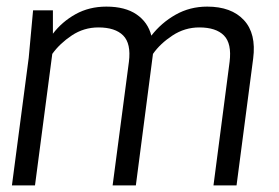

<svg xmlns="http://www.w3.org/2000/svg" viewBox="-20 -561 845 581"><path d="M695.8 0H626L674.8 -374Q681.6 -429.2 657.7 -453.6Q633.8 -478 583 -478Q539.1 -478 502 -453.6Q464.8 -429.2 442.9 -397.9L391.1 0H320.8L370.1 -374Q377 -429.2 352.8 -453.6Q328.6 -478 277.8 -478Q233.9 -478 197.5 -453.9Q161.1 -429.7 138.2 -397.9L85.9 0H16.1L66.9 -386.2L80.1 -529.8H140.1V-459Q167.5 -495.1 208.7 -518.1Q250 -541 301.8 -541Q358.9 -541 393.3 -517.3Q427.7 -493.7 438 -453.1Q468.3 -492.2 511.5 -516.6Q554.7 -541 606.9 -541Q680.2 -541 718 -500.2Q755.9 -459.5 746.1 -383.8Z"/></svg>

Font: Cooper Hewitt
Style: Book Italic
Weight: 706
Designer: Village Type and Design LLC
Foundry: Cooper Hewitt Smithsonian Design Museum
Version: 1.000